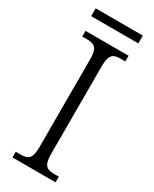

<svg xmlns="http://www.w3.org/2000/svg" viewBox="-214 -886 751 938"><g transform="rotate(30 161.0 -417.0)"><path d="M27 -790H293V-834H27ZM39 0H282V-32H259C214 -32 194 -42 194 -111V-603C194 -672 214 -682 259 -682H282V-714H39V-682H63C108 -682 128 -672 128 -603V-110C128 -42 108 -32 63 -32H39Z"/></g></svg>

Font: Noto Serif Georgian SemiCondensed Light
Style: Regular
Weight: 300
Width: 4
Designer: Monotype Design Team, Akaki Razmadze
Foundry: Google LLC
Version: Version 2.003